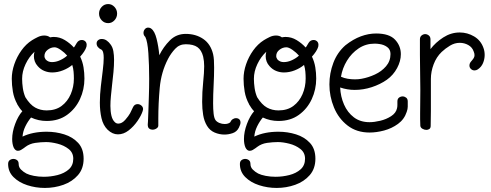

<svg xmlns="http://www.w3.org/2000/svg" viewBox="-20 -644 2418 946"><path d="M201 282Q156 282 114.5 268.5Q73 255 46.5 228.5Q20 202 20 164Q20 151 28 145Q36 139 46 139Q56 139 64 145Q72 151 72 164Q72 180 83.5 191.5Q95 203 110 211Q124 218 147 222.5Q170 227 196 227Q230 227 263.5 218.5Q297 210 319 190.5Q341 171 341 138Q341 108 318 90Q295 72 263.5 64Q232 56 207 56Q182 56 154 60Q126 64 105 80L97 86Q90 91 83 95Q76 99 68 99Q55 99 47 82Q40 65 40 41Q40 6 54.5 -33Q69 -72 90 -96Q77 -109 65 -130V-131Q49 -160 43.5 -192.5Q38 -225 38 -256Q38 -291 50.5 -327.5Q63 -364 85.5 -395.5Q108 -427 138 -446Q151 -454 166.5 -461.5Q182 -469 198 -469Q206 -469 213 -467Q220 -465 227 -460Q232 -461 236.5 -461.5Q241 -462 245 -462Q274 -462 299.5 -446.5Q325 -431 344 -410Q349 -416 352 -422Q355 -428 358 -432Q367 -447 383 -447Q393 -447 400 -440.5Q407 -434 407 -423Q407 -417 406 -414Q403 -403 394.5 -390Q386 -377 375 -365Q387 -340 391.5 -312.5Q396 -285 396 -257Q396 -203 374 -155.5Q352 -108 310.5 -78Q269 -48 210 -48Q169 -48 133 -65Q117 -46 105 -21.5Q93 3 91 29Q141 5 210 5Q255 5 296.5 18Q338 31 365 60Q392 89 392 138Q392 187 364 219Q336 251 292.5 266.5Q249 282 201 282ZM236 -338Q256 -338 276.5 -347.5Q297 -357 311 -370Q298 -385 279.5 -398Q261 -411 249 -411Q230 -411 214 -398Q199 -386 199 -368Q199 -359 205 -351Q217 -338 236 -338ZM210 -100Q254 -100 283.5 -122Q313 -144 328.5 -180Q344 -216 344 -257Q344 -274 342.5 -291Q341 -308 336 -324Q317 -308 290.5 -297.5Q264 -287 237 -287Q217 -287 198.5 -294.5Q180 -302 166 -318Q156 -329 151.5 -341.5Q147 -354 147 -367Q147 -379 150 -389Q123 -364 106 -328Q89 -292 89 -256Q89 -234 92.5 -210Q96 -186 105 -165Q128 -128 153.5 -114Q179 -100 210 -100Z M513 -530Q494 -530 481 -544Q468 -558 468 -577Q468 -596 481 -610Q494 -624 513 -624Q531 -624 544 -610Q557 -596 557 -577Q557 -558 544 -544Q531 -530 513 -530ZM561 18Q534 18 510 -5Q488 -27 480 -62Q472 -97 472 -138Q472 -178 477 -220Q482 -262 486.5 -298.5Q491 -335 491 -359Q491 -389 482 -398Q456 -410 456 -430Q456 -440 463.5 -446Q471 -452 481 -452Q495 -452 506 -444Q517 -436 524 -426Q535 -412 538.5 -392Q542 -372 542 -349Q542 -321 539 -288.5Q536 -256 532 -224Q529 -196 526.5 -170.5Q524 -145 524 -122Q524 -95 529 -74Q534 -53 546 -42Q553 -35 563 -35Q581 -35 597.5 -54Q614 -73 621 -86Q625 -93 628 -100.5Q631 -108 635 -115Q642 -131 658 -131Q668 -131 676.5 -124Q685 -117 685 -106Q685 -103 683 -97Q676 -75 657.5 -48Q639 -21 614 -1.5Q589 18 561 18Z M1086 19Q1061 19 1037.5 9Q1014 -1 1000 -24Q986 -47 981 -77.5Q976 -108 976 -142Q976 -191 981 -239Q986 -287 986 -318Q986 -343 981 -365Q973 -397 953 -411.5Q933 -426 895 -426Q864 -426 843 -403.5Q822 -381 808 -354Q774 -289 767 -211Q760 -133 760 -59V-25Q760 -17 751 -11Q742 -5 731 -5Q722 -5 715 -10.5Q708 -16 708 -30Q708 -34 708.5 -37.5Q709 -41 709 -44Q710 -61 711 -94Q712 -127 713.5 -169.5Q715 -212 715 -256Q715 -324 711 -382Q707 -440 696 -462Q687 -470 687 -482Q687 -492 693.5 -500Q700 -508 710 -508Q713 -508 717 -507Q721 -506 725 -503Q742 -491 751.5 -453Q761 -415 765 -372Q785 -413 817 -445Q849 -477 895 -477Q945 -477 981.5 -452Q1018 -427 1030 -377Q1033 -364 1034 -347.5Q1035 -331 1035 -311Q1035 -271 1032.5 -223.5Q1030 -176 1030 -135Q1030 -106 1032.5 -84Q1035 -62 1042 -52Q1049 -43 1061.5 -38Q1074 -33 1087 -33Q1104 -33 1114 -41Q1119 -52 1127 -57Q1135 -62 1143 -62Q1152 -62 1158.5 -56.5Q1165 -51 1165 -40Q1165 -31 1157 -15Q1147 5 1126.5 12Q1106 19 1086 19Z M1343 282Q1298 282 1256.5 268.5Q1215 255 1188.5 228.5Q1162 202 1162 164Q1162 151 1170 145Q1178 139 1188 139Q1198 139 1206 145Q1214 151 1214 164Q1214 180 1225.5 191.5Q1237 203 1252 211Q1266 218 1289 222.5Q1312 227 1338 227Q1372 227 1405.5 218.5Q1439 210 1461 190.5Q1483 171 1483 138Q1483 108 1460 90Q1437 72 1405.5 64Q1374 56 1349 56Q1324 56 1296 60Q1268 64 1247 80L1239 86Q1232 91 1225 95Q1218 99 1210 99Q1197 99 1189 82Q1182 65 1182 41Q1182 6 1196.5 -33Q1211 -72 1232 -96Q1219 -109 1207 -130V-131Q1191 -160 1185.5 -192.5Q1180 -225 1180 -256Q1180 -291 1192.5 -327.5Q1205 -364 1227.5 -395.5Q1250 -427 1280 -446Q1293 -454 1308.5 -461.5Q1324 -469 1340 -469Q1348 -469 1355 -467Q1362 -465 1369 -460Q1374 -461 1378.5 -461.5Q1383 -462 1387 -462Q1416 -462 1441.5 -446.5Q1467 -431 1486 -410Q1491 -416 1494 -422Q1497 -428 1500 -432Q1509 -447 1525 -447Q1535 -447 1542 -440.5Q1549 -434 1549 -423Q1549 -417 1548 -414Q1545 -403 1536.5 -390Q1528 -377 1517 -365Q1529 -340 1533.5 -312.5Q1538 -285 1538 -257Q1538 -203 1516 -155.5Q1494 -108 1452.5 -78Q1411 -48 1352 -48Q1311 -48 1275 -65Q1259 -46 1247 -21.5Q1235 3 1233 29Q1283 5 1352 5Q1397 5 1438.5 18Q1480 31 1507 60Q1534 89 1534 138Q1534 187 1506 219Q1478 251 1434.5 266.5Q1391 282 1343 282ZM1378 -338Q1398 -338 1418.5 -347.5Q1439 -357 1453 -370Q1440 -385 1421.5 -398Q1403 -411 1391 -411Q1372 -411 1356 -398Q1341 -386 1341 -368Q1341 -359 1347 -351Q1359 -338 1378 -338ZM1352 -100Q1396 -100 1425.5 -122Q1455 -144 1470.5 -180Q1486 -216 1486 -257Q1486 -274 1484.5 -291Q1483 -308 1478 -324Q1459 -308 1432.5 -297.5Q1406 -287 1379 -287Q1359 -287 1340.5 -294.5Q1322 -302 1308 -318Q1298 -329 1293.5 -341.5Q1289 -354 1289 -367Q1289 -379 1292 -389Q1265 -364 1248 -328Q1231 -292 1231 -256Q1231 -234 1234.5 -210Q1238 -186 1247 -165Q1270 -128 1295.5 -114Q1321 -100 1352 -100Z M1801 9Q1737 9 1692.5 -25.5Q1648 -60 1625.5 -114.5Q1603 -169 1603 -228Q1603 -283 1622.5 -334.5Q1642 -386 1682 -421Q1720 -451 1758 -465Q1796 -479 1833 -479Q1898 -479 1926.5 -448.5Q1955 -418 1955 -377Q1955 -343 1936.5 -308.5Q1918 -274 1886 -251Q1853 -228 1811.5 -214.5Q1770 -201 1728 -201Q1691 -201 1656 -213Q1658 -168 1675 -129Q1692 -90 1723.5 -66Q1755 -42 1801 -42Q1824 -42 1853.5 -49Q1883 -56 1907 -71.5Q1931 -87 1936 -110Q1938 -117 1938 -127Q1938 -137 1938 -144Q1938 -157 1946 -163Q1954 -169 1964 -169Q1973 -169 1981 -163Q1989 -157 1989 -144Q1989 -130 1989 -118.5Q1989 -107 1984 -93Q1972 -56 1941 -33.5Q1910 -11 1872.5 -1Q1835 9 1801 9ZM1729 -253Q1747 -253 1762 -256Q1795 -262 1827.5 -277Q1860 -292 1882 -317.5Q1904 -343 1904 -378Q1904 -400 1888 -412Q1872 -424 1850 -427Q1844 -428 1838 -428.5Q1832 -429 1826 -429Q1782 -429 1747 -405.5Q1712 -382 1689.5 -345Q1667 -308 1660 -266Q1675 -259 1693 -256Q1711 -253 1729 -253Z M2081 -4Q2071 -4 2061.5 -9.5Q2052 -15 2051 -24Q2050 -41 2050 -56.5Q2050 -72 2050 -85Q2050 -113 2050.5 -139.5Q2051 -166 2051 -201Q2051 -245 2050 -288Q2049 -331 2049 -374V-450Q2049 -463 2057.5 -469.5Q2066 -476 2075 -476Q2084 -476 2092.5 -469.5Q2101 -463 2101 -450V-402Q2126 -435 2164 -459.5Q2202 -484 2245 -484Q2283 -484 2316 -464.5Q2349 -445 2362 -408Q2368 -392 2368 -373Q2368 -353 2360 -333.5Q2352 -314 2334 -302Q2326 -297 2318 -297Q2308 -297 2300.5 -304Q2293 -311 2293 -321Q2293 -332 2301 -341Q2309 -350 2313.5 -357Q2318 -364 2318 -372Q2318 -381 2314 -390Q2307 -411 2287.5 -422Q2268 -433 2245 -433Q2220 -433 2197 -419Q2174 -405 2156 -388Q2130 -363 2116.5 -327Q2103 -291 2103 -255V-170Q2103 -133 2103 -97Q2103 -61 2102 -24Q2102 -13 2095.5 -8.5Q2089 -4 2081 -4Z"/></svg>

Font: Twinkle Star
Style: Regular
Weight: 400
Designer: Robert E. Leuschke
Foundry: Robert E. Leuschke
Version: Version 2.010; ttfautohint (v1.8.3)